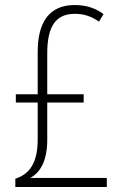

<svg xmlns="http://www.w3.org/2000/svg" viewBox="-20 -744 487 764"><path d="M277 -724C173 -724 130 -651 130 -538V-369H43V-336H130V-189C130 -98 99 -51 41 -33V0H405V-36H100C141 -57 168 -106 168 -187V-336H313V-369H168V-532C168 -641 203 -689 278 -689C311 -689 340 -681 374 -658L392 -688C360 -711 325 -724 277 -724Z"/></svg>

Font: Noto Sans Gurmukhi UI Condensed ExtraLight
Style: Regular
Weight: 200
Width: 3
Designer: Jelle Bosma - Monotype Design Team
Foundry: Monotype Imaging Inc.
Version: Version 2.004